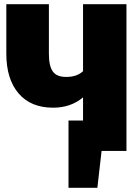

<svg xmlns="http://www.w3.org/2000/svg" viewBox="-20 -716 663 911"><path d="M580 -696V0H462L442 175H305V-144H374V-254Q316 -205 232 -205Q126 -205 68 -273Q10 -341 10 -461V-696H212V-461Q212 -403 230.5 -377Q249 -351 293 -351Q320 -351 339 -357.5Q358 -364 374 -378V-696Z"/></svg>

Font: Fira Sans Black
Style: Regular
Weight: 900
Designer: Carrois Corporate & Edenspiekermann AG
Foundry: Carrois Corporate GbR & Edenspiekermann AG
Version: Version 4.203